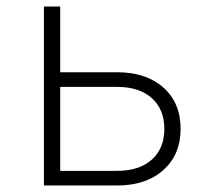

<svg xmlns="http://www.w3.org/2000/svg" viewBox="-20 -570 640 590"><path d="M115 0V-550H165V-348H340Q429 -348 482 -301Q535 -254 535 -174Q535 -95 482 -47.5Q429 0 340 0ZM165 -45H340Q408 -45 446.5 -79.5Q485 -114 485 -174Q485 -234 446.5 -268.5Q408 -303 340 -303H165Z"/></svg>

Font: NKDuy Mono Thin
Style: Regular
Weight: 100
Monospace: yes
Designer: NKDuy
Foundry: NKDuy
Version: Version 2.251; ttfautohint (v1.8.4.7-5d5b)